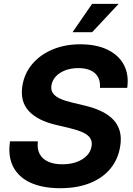

<svg xmlns="http://www.w3.org/2000/svg" viewBox="-20 -969 693 1000"><path d="M293.9 11.2Q202.1 11.2 139.4 -17.3Q76.7 -45.9 48.6 -100.6Q20.5 -155.3 32.2 -232.9H177.2Q172.4 -194.3 186.3 -167.7Q200.2 -141.1 230.5 -127.2Q260.7 -113.3 304.2 -113.3Q345.7 -113.3 378.4 -125Q411.1 -136.7 431.9 -158Q452.6 -179.2 457 -207.5Q460.9 -231.4 450.4 -248.5Q439.9 -265.6 414.1 -278.1Q388.2 -290.5 346.2 -300.8L271 -318.8Q174.8 -341.3 129.2 -391.6Q83.5 -441.9 96.7 -522.9Q107.4 -587.9 148.7 -636.2Q189.9 -684.6 254.2 -711.4Q318.4 -738.3 398.4 -738.3Q481.4 -738.3 539.6 -710.4Q597.7 -682.6 625 -631.6Q652.3 -580.6 642.6 -511.2H500.5Q504.4 -560.1 474.9 -587.2Q445.3 -614.3 387.7 -614.3Q350.1 -614.3 320.1 -602.8Q290 -591.3 271.2 -571.3Q252.4 -551.3 248 -525.4Q244.1 -501 255.1 -484.4Q266.1 -467.8 291 -456.1Q315.9 -444.3 353 -435.5L418 -419.9Q468.8 -408.2 507.1 -389.9Q545.4 -371.6 570.1 -345.7Q594.7 -319.8 604 -285.2Q613.3 -250.5 606 -206.5Q595.2 -139.2 554.7 -90.3Q514.2 -41.5 448 -15.1Q381.8 11.2 293.9 11.2ZM357.9 -801.3 459.5 -948.7H597.7L460 -801.3Z"/></svg>

Font: Inter 24pt
Style: Bold Italic
Weight: 700
Italic angle: -9.3988°
Version: Version 4.001;git-66647c0bb